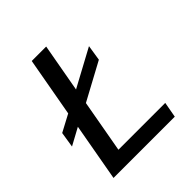

<svg xmlns="http://www.w3.org/2000/svg" viewBox="-198 -861 996 996"><g transform="rotate(-45 300.0 -362.5)"><path d="M121 -316.5 27 -265.5 40.5 -351 134.5 -401 193 -727H299L251 -460L457.5 -571.5L444 -485.5L237.5 -374L185.5 -83.5H529L513.5 2H64Z"/></g></svg>

Font: JuliaMono MediumItalic
Style: Regular
Weight: 500
Italic angle: -9°
Monospace: yes
Designer: cormullion
Foundry: corm
Version: Version 0.049; ttfautohint (v1.8.4)